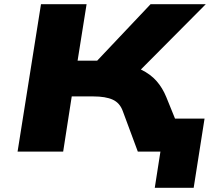

<svg xmlns="http://www.w3.org/2000/svg" viewBox="-20 -725 1004 918"><path d="M720 173 747 0H676L701 -158H958L906 173ZM64 0 176 -705H394L351 -435H474L422 -411L700 -705H964L629 -368L544 -425Q610 -414 655 -392Q700 -370 728.5 -337.5Q757 -305 775 -261L881 0H639L567 -194Q553 -233 519 -248.5Q485 -264 426 -264H323L282 0Z"/></svg>

Font: Nunito Sans 7pt Expanded Black
Style: Italic
Weight: 900
Width: 7
Italic angle: -9°
Designer: Vernon Adams
Foundry: Vernon Adams
Version: Version 3.101;gftools[0.9.27]